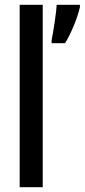

<svg xmlns="http://www.w3.org/2000/svg" viewBox="-20 -780 353 800"><path d="M158 0V-760H62V0ZM313 -750V-760H216C215 -727 200 -636 195 -612V-600H251C274 -636 303 -705 313 -750Z"/></svg>

Font: Noto Sans Armenian ExtraCondensed Medium
Style: Regular
Weight: 500
Width: 2
Designer: Monotype Design Team
Foundry: Monotype Imaging Inc.
Version: Version 2.008